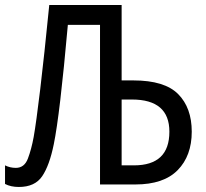

<svg xmlns="http://www.w3.org/2000/svg" viewBox="-21 -734 818 764"><path d="M193 -160Q217 -276 249 -635H377V0H518Q630 0 686 -57Q742 -114 742 -210Q742 -305 688 -359.5Q634 -414 510 -414H463V-714H175Q155 -512 139 -378.5Q123 -245 113 -189Q104 -140 90 -103Q76 -66 42 -66Q19 -66 -1 -76V-2Q22 10 54 10Q118 10 147 -33Q176 -76 193 -160ZM463 -338H504Q653 -338 653 -210Q653 -76 512 -76H463Z"/></svg>

Font: Noto Sans Display SemiCondensed
Style: Regular
Weight: 400
Width: 4
Designer: Monotype Design team
Foundry: Monotype Imaging Inc.
Version: 1.000